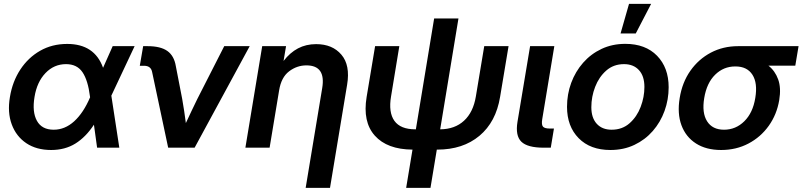

<svg xmlns="http://www.w3.org/2000/svg" viewBox="-20 -750 4075 975"><path d="M239.7 11.7Q165 11.7 113.5 -22.9Q62 -57.6 39.6 -118.4Q17.1 -179.2 30.3 -256.8Q43 -335.4 83 -396.5Q123 -457.5 183.8 -492.2Q244.6 -526.9 321.3 -526.9Q460 -526.9 503.4 -405.8L552.2 -515.6H663.6L545.4 -264.2L585.9 0H473.1L457 -116.7Q415.5 -53.7 362.8 -21Q310.1 11.7 239.7 11.7ZM437.5 -255.9 437 -259.3Q426.8 -342.3 398.9 -383.3Q371.1 -424.3 315.4 -424.3Q254.4 -424.3 210.9 -378.9Q167.5 -333.5 155.3 -257.8Q142.6 -181.6 167.5 -136.5Q192.4 -91.3 252.9 -91.3Q309.6 -91.3 356.7 -134Q403.8 -176.8 437.5 -255.9Z M834 0 752.4 -384.8Q746.1 -416 711.4 -416H689.9L707 -515.6H729.5Q795.4 -515.6 829.8 -491.2Q864.3 -466.8 873 -413.6L905.3 -247.1Q910.6 -216.3 915.3 -185.8Q919.9 -155.3 923.8 -125Q938 -155.8 952.4 -186Q966.8 -216.3 981.9 -247.1L1118.7 -515.6H1248L968.3 0Z M1397.5 -291.5 1349.1 0H1226.1L1311.5 -515.6H1432.6L1419.9 -440.4Q1452.6 -482.9 1493.4 -504.4Q1534.2 -525.9 1585.4 -525.9Q1668 -525.9 1713.6 -472.4Q1759.3 -418.9 1742.7 -319.8L1655.8 204.1H1532.2L1616.2 -302.7Q1635.3 -418 1536.1 -418Q1487.8 -418 1448 -387.7Q1408.2 -357.4 1397.5 -291.5Z M2042.5 204.1 2074.7 9.8Q1945.8 8.8 1883.3 -61.3Q1820.8 -131.3 1841.8 -257.8L1884.8 -515.6H2007.8L1965.8 -260.3Q1952.1 -179.2 1982.9 -136.2Q2013.7 -93.3 2088.9 -93.3H2091.8L2184.6 -656.2H2308.1L2215.3 -93.3Q2289.6 -93.8 2336.4 -137Q2383.3 -180.2 2396.5 -260.3L2439 -515.6H2562.5L2519.5 -257.8Q2498.5 -130.4 2414.6 -60.3Q2330.6 9.8 2200.7 9.8H2198.2L2166 204.1Z M2741.2 0Q2658.7 0 2627.4 -30.5Q2596.2 -61 2607.9 -131.8L2671.9 -515.6H2794.9L2733.4 -144Q2729 -116.7 2737.3 -106.9Q2745.6 -97.2 2772.5 -97.2H2793L2776.9 0Z M3079.6 11.7Q2977.5 11.7 2918.5 -48.3Q2859.4 -108.4 2859.4 -207.5Q2859.4 -271.5 2880.6 -329.1Q2901.9 -386.7 2941.2 -431.4Q2980.5 -476.1 3034.9 -501.7Q3089.4 -527.3 3155.3 -527.3Q3257.8 -527.3 3316.7 -466.8Q3375.5 -406.2 3375.5 -307.1Q3375.5 -244.1 3354.7 -186.8Q3334 -129.4 3294.9 -84.7Q3255.9 -40 3201.4 -14.2Q3147 11.7 3079.6 11.7ZM3085.9 -91.3Q3140.1 -91.3 3177.2 -124.3Q3214.4 -157.2 3233.4 -207.3Q3252.4 -257.3 3252.4 -308.6Q3252.4 -363.8 3224.6 -394Q3196.8 -424.3 3148.9 -424.3Q3095.7 -424.3 3058.6 -391.6Q3021.5 -358.9 3002.2 -308.8Q2982.9 -258.8 2982.9 -205.6Q2982.9 -151.4 3010.5 -121.3Q3038.1 -91.3 3085.9 -91.3ZM3131.3 -580.1 3174.3 -730.5H3286.6L3208.5 -580.1Z M3642.1 11.7Q3565.9 11.7 3514.2 -21.5Q3462.4 -54.7 3440.4 -114.3Q3418.5 -173.8 3431.6 -252.4Q3444.3 -331.5 3485.8 -390.6Q3527.3 -449.7 3589.8 -482.7Q3652.3 -515.6 3728 -515.6H4035.2L4018.6 -416.5H3882.3Q3916 -390.1 3931.6 -346.9Q3947.3 -303.7 3937 -241.7Q3924.8 -168.5 3883.8 -111.1Q3842.8 -53.7 3780.5 -21Q3718.3 11.7 3642.1 11.7ZM3714.8 -412.6H3713.4Q3654.3 -412.6 3611.6 -370.6Q3568.8 -328.6 3556.2 -252.4Q3543.5 -177.2 3570.6 -134.3Q3597.7 -91.3 3656.7 -91.3Q3716.3 -91.3 3759.8 -134.3Q3803.2 -177.2 3815.4 -252.4Q3828.1 -328.1 3801 -370.4Q3773.9 -412.6 3714.8 -412.6Z"/></svg>

Font: Inter Display SemiBold
Style: Italic
Weight: 600
Italic angle: -9.39999°
Designer: Rasmus Andersson
Foundry: rsms
Version: Version 4.000;git-a52131595